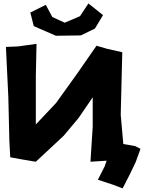

<svg xmlns="http://www.w3.org/2000/svg" viewBox="-20 -919 818 1091"><path d="M748 -88.9 680.7 -100.6 666 -266.6 674.8 -622.1 588.9 -641.6 528.3 -659.2 419.9 -502.9 298.8 -334 183.6 -211.9V-485.4L187.5 -669.9L84 -655.3L13.7 -652.3L27.3 -368.2L33.2 -119.1L38.1 -25.4L107.4 -12.7L183.6 0L341.8 -147.5L426.8 -249L506.8 -366.2V-199.2L494.1 0L585.9 -5.9L575.2 25.4L536.1 102.5L623 130.9L676.8 151.4L717.8 71.3L751 2L778.3 -73.2ZM240.2 -891.6 152.3 -847.7 171.9 -770.5 297.9 -715.8 439.5 -717.8 519.5 -756.8 565.4 -833 482.4 -899.4 434.6 -827.1 347.7 -790 277.3 -822.3Z"/></svg>

Font: MaokenAssortedSans-TC
Style: Regular
Weight: 500
Version: Version 0.83